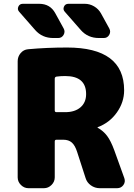

<svg xmlns="http://www.w3.org/2000/svg" viewBox="-20 -990 706 1010"><path d="M165 -832 81 -928Q70 -940 76.5 -955Q83 -970 100 -970H186Q244 -970 271 -920L315 -840Q324 -823 314.5 -806.5Q305 -790 286 -790H260Q202 -790 165 -832ZM426 -970Q452 -970 475 -956.5Q498 -943 511 -920L555 -840Q564 -823 554.5 -806.5Q545 -790 526 -790H500Q442 -790 405 -832L321 -928Q310 -940 316.5 -955Q323 -970 340 -970ZM323 -400Q374 -400 403.5 -425.5Q433 -451 433 -495Q433 -590 323 -590Q298 -590 277 -587Q268 -585 268 -576V-409Q268 -400 277 -400ZM581 -200 634 -53Q641 -33 629 -16.5Q617 0 596 0H505Q479 0 458 -15Q437 -30 430 -54L386 -190Q375 -225 358 -240Q341 -255 313 -255H277Q268 -255 268 -246V-57Q268 -34 251 -17Q234 0 211 0H130Q107 0 90 -17Q73 -34 73 -57V-668Q73 -692 88.5 -710.5Q104 -729 128 -731Q225 -740 333 -740Q633 -740 633 -515Q633 -452 594.5 -398Q556 -344 494 -321Q493 -321 493 -320Q493 -318 494 -318Q524 -301 543.5 -275Q563 -249 581 -200Z"/></svg>

Font: Rounded Mplus 1c Black
Style: Regular
Weight: 900
Version: Version 1.059.20150529